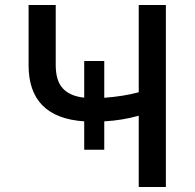

<svg xmlns="http://www.w3.org/2000/svg" viewBox="-20 -747 777 767"><path d="M396.5 -503.4V-356.4Q474.6 -362.3 534.2 -378.4V-727.1H642.6V0H534.2V-284.7Q467.8 -266.1 396.5 -262.2V-148.9H316.4V-262.2Q93.8 -277.3 94.2 -487.3V-727.1H202.6V-487.3Q202.6 -424.3 231.2 -393.6Q259.8 -362.8 316.4 -356.9V-503.4Z"/></svg>

Font: Karasuma Gothic
Style: Regular
Weight: 500
Designer: Rasmus Andersson / Ryoko Nishizuka
Foundry: Genbu
Version: Version 1.00